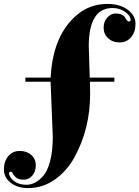

<svg xmlns="http://www.w3.org/2000/svg" viewBox="-120 -738 713 982"><path d="M150 -39 139 -313V-320H10V-341H139Q150 -558 274 -662Q340 -718 429 -718Q493 -718 533 -688.5Q573 -659 573 -616.5Q573 -574 550.5 -547.5Q528 -521 492 -521Q456 -521 433 -542.5Q410 -564 410 -596Q410 -628 429 -648.5Q448 -669 470 -669Q492 -669 504 -662.5Q516 -656 520 -648Q531 -628 538 -628Q548 -628 548 -636Q548 -658 519.5 -677.5Q491 -697 456 -697Q334 -697 334 -502Q334 -478 339 -341H465V-320H340L341 -258Q341 -79 260 68Q221 138 159.5 181Q98 224 23 224Q-30 224 -65 197Q-100 170 -100 128.5Q-100 87 -77.5 60.5Q-55 34 -19 34Q17 34 40 54.5Q63 75 63 107.5Q63 140 45 160.5Q27 181 1.5 181Q-24 181 -36.5 171Q-49 161 -54 150.5Q-59 140 -64 140Q-74 140 -74 151Q-74 154 -69 164Q-44 207 16 207Q60 207 100 163Q122 139 136 87Q150 35 150 -39Z"/></svg>

Font: Elsie Black
Style: Regular
Weight: 900
Designer: Alejandro Inler
Foundry: Alejandro Inler
Version: 1.002